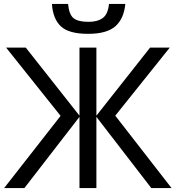

<svg xmlns="http://www.w3.org/2000/svg" viewBox="-20 -956 894 976"><path d="M288 -367 11 -714H111L384 -368V-714H470V-368L743 -714H843L566 -368L852 0H749L470 -362V0H384V-362L104 0H1ZM617 -936Q610 -861 566.5 -822.5Q523 -784 428 -784Q330 -784 289.5 -822Q249 -860 244 -936H326Q331 -882 354 -863.5Q377 -845 430 -845Q476 -845 502.5 -864.5Q529 -884 534 -936Z"/></svg>

Font: Noto Sans
Style: Regular
Weight: 400
Designer: Monotype Design Team
Foundry: Monotype Imaging Inc.
Version: Version 1.902